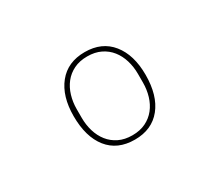

<svg xmlns="http://www.w3.org/2000/svg" viewBox="-73 -864 746 652"><g transform="rotate(-30 300.0 -538.5)"><path d="M300 -367Q232 -367 195.5 -413Q159 -459 159 -540Q159 -618 196 -664Q233 -710 300 -710Q367 -710 404 -664Q441 -618 441 -540Q441 -459 404 -413Q367 -367 300 -367ZM300 -384Q330 -384 352.5 -395Q375 -406 390 -425Q405 -444 412.5 -469Q420 -494 420 -522V-556Q420 -583 412.5 -608Q405 -633 390 -652Q375 -671 352.5 -682Q330 -693 300 -693Q270 -693 247.5 -682Q225 -671 210 -652Q195 -633 187.5 -608Q180 -583 180 -556V-522Q180 -494 187.5 -469Q195 -444 210 -425Q225 -406 247.5 -395Q270 -384 300 -384Z"/></g></svg>

Font: IBM Plex Mono Thin
Style: Regular
Weight: 100
Monospace: yes
Designer: Mike Abbink, Paul van der Laan, Pieter van Rosmalen
Foundry: Bold Monday
Version: Version 2.3